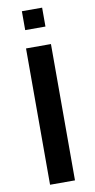

<svg xmlns="http://www.w3.org/2000/svg" viewBox="-98 -930 478 971"><g transform="rotate(-10 141.0 -444.5)"><path d="M193 -792H89V-889H193ZM205 0H77V-700H205Z"/></g></svg>

Font: Cabin
Style: Bold
Weight: 700
Designer: Pablo Impallari
Foundry: Pablo Impallari. http://www.impallari.com Igino Marini. http://www.ikern.com
Version: Version 3.001;hotconv 1.0.109;makeotfexe 2.5.65596